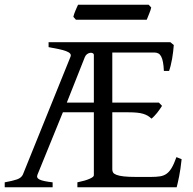

<svg xmlns="http://www.w3.org/2000/svg" viewBox="-20 -794 819 814"><path d="M377.9 -560.5Q377.9 -565.9 373.3 -568.4Q368.7 -570.8 362.3 -570.1Q356 -569.3 349.6 -564.9Q343.3 -560.5 339.8 -552.2L263.2 -358.9H377.9ZM750 -119.1Q745.6 -76.7 739.3 -45.4Q732.9 -14.2 729 0H308.1V-21Q341.3 -27.8 359.6 -35.9Q377.9 -43.9 377.9 -50.8V-317.9H246.6L139.2 -54.2Q132.8 -40 147.9 -32.7Q163.1 -25.4 203.1 -21V0H0V-21Q33.2 -26.9 52 -33.4Q70.8 -40 77.1 -54.2L278.8 -553.2Q282.2 -561.5 277.1 -567.1Q272 -572.8 259.8 -577.4Q247.6 -582 228.8 -585.9Q210 -589.8 186 -594.2V-615.2H702.1L716.8 -603Q715.8 -590.3 714.1 -575.2Q712.4 -560.1 709.7 -544.9Q707 -529.8 703.6 -516.1Q700.2 -502.4 696.8 -493.2H674.8Q673.8 -515.6 670.9 -530.8Q668 -545.9 663.1 -554.9Q658.2 -564 651.1 -567.6Q644 -571.3 634.8 -571.3H456.1V-358.9H653.8L667 -345.2Q662.6 -338.4 657.2 -330.6Q651.9 -322.8 645.8 -315.2Q639.6 -307.6 633.5 -301.3Q627.4 -294.9 622.1 -291Q614.7 -298.3 606.4 -303.2Q598.1 -308.1 586.9 -311.5Q575.7 -314.9 560.5 -316.4Q545.4 -317.9 524.9 -317.9H456.1V-75.2Q456.1 -67.9 459.7 -62.3Q463.4 -56.6 474.4 -52.5Q485.4 -48.3 505.1 -46.1Q524.9 -43.9 557.1 -43.9H620.1Q642.6 -43.9 658.4 -46.4Q674.3 -48.8 686.3 -57.4Q698.2 -65.9 708 -82.5Q717.8 -99.1 728 -127.9ZM621.1 -762.2Q620.1 -756.8 617.7 -749.8Q615.2 -742.7 612.3 -735.6Q609.4 -728.5 606.7 -721.7Q604 -714.8 602.1 -710.4H301.8L291 -722.7Q292 -728 294.4 -734.9Q296.9 -741.7 299.8 -748.8Q302.7 -755.9 305.7 -762.5Q308.6 -769 311 -773.9H610.4Z"/></svg>

Font: Noto Serif Devanagari
Style: Bold
Weight: 700
Designer: Monotype Design Team
Foundry: Monotype Imaging Inc.
Version: Version 1.01